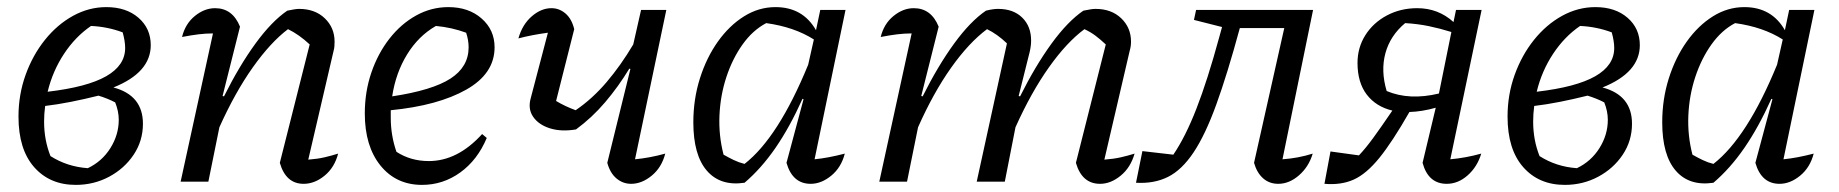

<svg xmlns="http://www.w3.org/2000/svg" viewBox="-20 -511 5171 540"><path d="M193 9Q120 9 76 -41Q32 -91 32 -183Q32 -245 52 -300.5Q72 -356 106.5 -399Q141 -442 185.5 -466.5Q230 -491 279 -491Q335 -491 369.5 -461Q404 -431 404 -384Q404 -307 299 -265Q382 -243 382 -163Q382 -115 356 -76Q330 -37 287 -14Q244 9 193 9ZM332 -376Q332 -395 325 -420Q282 -436 236 -438Q192 -408 160 -359.5Q128 -311 114 -253Q225 -266 278.5 -296.5Q332 -327 332 -376ZM104 -169Q104 -117 122 -72Q169 -42 227 -38Q267 -57 290.5 -94.5Q314 -132 314 -174Q314 -198 304 -223Q283 -234 257 -242Q217 -232 179 -224.5Q141 -217 107 -213Q104 -191 104 -169Z M488 0 579 -417Q559 -417 538.5 -414.5Q518 -412 492 -407Q501 -444 528 -466Q555 -488 585 -488Q634 -488 655 -436L606 -241L610 -240Q653 -326 698.5 -388.5Q744 -451 788 -481Q798 -483 806.5 -484.5Q815 -486 821 -486Q866 -486 893.5 -459.5Q921 -433 921 -394Q921 -387 920.5 -380.5Q920 -374 918 -367L847 -62Q873 -64 892.5 -68.5Q912 -73 931 -79Q921 -40 893 -17Q865 6 834 6Q784 6 767 -53L851 -386Q821 -414 790 -429Q741 -392 691 -321.5Q641 -251 597 -153L566 0Z M1167 9Q1094 9 1050 -45.5Q1006 -100 1006 -192Q1006 -253 1024.5 -307Q1043 -361 1075.5 -402.5Q1108 -444 1150.5 -467.5Q1193 -491 1241 -491Q1298 -491 1334.5 -459Q1371 -427 1371 -378Q1371 -304 1291.5 -259Q1212 -214 1079 -201Q1079 -191 1079 -180Q1079 -130 1095 -84Q1135 -58 1186 -58Q1267 -58 1336 -134L1349 -123Q1323 -61 1274.5 -26Q1226 9 1167 9ZM1298 -378Q1298 -398 1291 -419Q1250 -434 1206 -438Q1157 -410 1125 -358Q1093 -306 1083 -240Q1196 -257 1247 -290Q1298 -323 1298 -378Z M1600 -147Q1559 -140 1527 -150Q1495 -160 1479.5 -182.5Q1464 -205 1473 -236L1521 -419Q1476 -413 1438 -403Q1449 -442 1475.5 -465Q1502 -488 1531 -488Q1553 -488 1570.5 -473Q1588 -458 1595 -429L1544 -227Q1569 -212 1599 -201Q1646 -233 1686 -280Q1726 -327 1761 -386L1783 -483H1854L1766 -63Q1808 -67 1851 -79Q1841 -40 1813 -17Q1785 6 1755 6Q1732 6 1714 -9Q1696 -24 1688 -53L1753 -317L1750 -318Q1719 -267 1682 -223.5Q1645 -180 1600 -147Z M2074 3Q2006 13 1968 -31Q1930 -75 1930 -167Q1930 -232 1948.5 -290.5Q1967 -349 1999 -394Q2031 -439 2072.5 -465Q2114 -491 2161 -491Q2238 -491 2275 -426L2287 -483H2358L2271 -63Q2291 -65 2312 -69Q2333 -73 2356 -79Q2346 -40 2318 -17Q2290 6 2260 6Q2209 6 2192 -53L2240 -232L2237 -233Q2201 -153 2161 -95Q2121 -37 2074 3ZM2015 -76Q2029 -68 2043.5 -61Q2058 -54 2074 -50Q2169 -124 2253 -329L2269 -400Q2214 -435 2135 -446Q2097 -426 2068.5 -386Q2040 -346 2023 -294.5Q2006 -243 2003.5 -186.5Q2001 -130 2015 -76Z M2453 0 2544 -417Q2524 -417 2503.5 -414.5Q2483 -412 2457 -407Q2466 -444 2493 -466Q2520 -488 2550 -488Q2599 -488 2620 -436L2571 -241L2575 -240Q2618 -326 2663.5 -388.5Q2709 -451 2753 -481Q2765 -484 2773 -485Q2781 -486 2787 -486Q2830 -486 2855 -461.5Q2880 -437 2880 -397Q2880 -382 2876 -365L2845 -241L2849 -240Q2892 -326 2937.5 -388.5Q2983 -451 3027 -481Q3038 -483 3046 -484.5Q3054 -486 3061 -486Q3106 -486 3133.5 -459.5Q3161 -433 3161 -394Q3161 -387 3160 -380.5Q3159 -374 3157 -367L3086 -62Q3112 -64 3132 -68.5Q3152 -73 3171 -79Q3160 -40 3132 -17Q3104 6 3074 6Q3023 6 3006 -53L3090 -386Q3074 -401 3060.5 -411Q3047 -421 3030 -429Q2980 -392 2930 -321.5Q2880 -251 2836 -153L2806 0H2727L2812 -389Q2785 -415 2756 -429Q2705 -391 2655 -320.5Q2605 -250 2562 -153L2531 0Z M3175 3 3193 -86 3280 -76Q3314 -126 3345 -205.5Q3376 -285 3409 -406L3417 -435L3338 -455L3344 -483H3673L3587 -63Q3631 -66 3672 -79Q3661 -42 3633.5 -18Q3606 6 3575 6Q3550 6 3532.5 -9.5Q3515 -25 3507 -53L3592 -432H3467Q3432 -303 3401 -217.5Q3370 -132 3337 -82.5Q3304 -33 3265 -13.5Q3226 6 3175 3Z M3705 6 3722 -85 3802 -74Q3821 -94 3842.5 -123.5Q3864 -153 3896 -200Q3850 -211 3824 -245Q3798 -279 3798 -334Q3798 -377 3820 -412Q3842 -447 3880.5 -467.5Q3919 -488 3966 -488Q4025 -488 4068 -449L4075 -483H4147L4059 -63Q4103 -67 4146 -79Q4135 -42 4108 -18Q4081 6 4049 6Q3997 6 3981 -53L4018 -208Q3979 -197 3944 -196Q3896 -112 3859.5 -67Q3823 -22 3787.5 -6Q3752 10 3705 6ZM3880 -255Q3944 -228 4027 -248L4062 -421Q4030 -431 3998.5 -437.5Q3967 -444 3932 -446Q3890 -411 3876.5 -361.5Q3863 -312 3880 -255Z M4381 9Q4308 9 4264 -41Q4220 -91 4220 -183Q4220 -245 4240 -300.5Q4260 -356 4294.5 -399Q4329 -442 4373.5 -466.5Q4418 -491 4467 -491Q4523 -491 4557.5 -461Q4592 -431 4592 -384Q4592 -307 4487 -265Q4570 -243 4570 -163Q4570 -115 4544 -76Q4518 -37 4475 -14Q4432 9 4381 9ZM4520 -376Q4520 -395 4513 -420Q4470 -436 4424 -438Q4380 -408 4348 -359.5Q4316 -311 4302 -253Q4413 -266 4466.5 -296.5Q4520 -327 4520 -376ZM4292 -169Q4292 -117 4310 -72Q4357 -42 4415 -38Q4455 -57 4478.5 -94.5Q4502 -132 4502 -174Q4502 -198 4492 -223Q4471 -234 4445 -242Q4405 -232 4367 -224.5Q4329 -217 4295 -213Q4292 -191 4292 -169Z M4799 3Q4731 13 4693 -31Q4655 -75 4655 -167Q4655 -232 4673.5 -290.5Q4692 -349 4724 -394Q4756 -439 4797.5 -465Q4839 -491 4886 -491Q4963 -491 5000 -426L5012 -483H5083L4996 -63Q5016 -65 5037 -69Q5058 -73 5081 -79Q5071 -40 5043 -17Q5015 6 4985 6Q4934 6 4917 -53L4965 -232L4962 -233Q4926 -153 4886 -95Q4846 -37 4799 3ZM4740 -76Q4754 -68 4768.5 -61Q4783 -54 4799 -50Q4894 -124 4978 -329L4994 -400Q4939 -435 4860 -446Q4822 -426 4793.5 -386Q4765 -346 4748 -294.5Q4731 -243 4728.5 -186.5Q4726 -130 4740 -76Z"/></svg>

Font: Piazzolla
Style: Italic
Weight: 400
Italic angle: -11.3°
Designer: Juan Pablo del Peral
Foundry: Huerta Tipografica
Version: Version 1.330